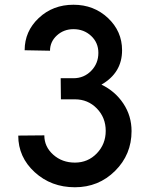

<svg xmlns="http://www.w3.org/2000/svg" viewBox="-20 -780 643 810"><path d="M408 -423Q466 -395 500.5 -343Q535 -291 535 -227Q535 -128 465.5 -59Q396 10 296 10Q196 10 126.5 -53.5Q57 -117 57 -208L167 -209Q167 -161 204.5 -127.5Q242 -94 296 -94Q351 -94 388.5 -133Q426 -172 426 -228Q426 -284 388.5 -322.5Q351 -361 296 -361H237L236 -450H289H290Q334 -450 364.5 -481Q395 -512 395 -557Q395 -600 364.5 -628.5Q334 -657 290 -657Q249 -657 220 -630.5Q191 -604 191 -566L84 -568Q84 -648 143.5 -704Q203 -760 290 -760Q376 -760 435.5 -704Q495 -648 495 -568Q495 -473 408 -423Z"/></svg>

Font: Orkney Medium
Style: Regular
Weight: 500
Designer: Samuel Oakes and Alfredo Marco Pradil
Foundry: Alfredo Marco Pradil
Version: 1.0; ttfautohint (v1.5)